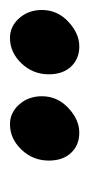

<svg xmlns="http://www.w3.org/2000/svg" viewBox="83 -793 179 385"><g transform="rotate(-90 172.5 -600.5)"><path d="M272 -531Q247 -531 231.5 -547.5Q216 -564 216 -592Q216 -624 238 -647Q260 -670 289 -670Q312 -670 328.5 -651.5Q345 -633 345 -606Q345 -575 321.5 -553Q298 -531 272 -531ZM99 -531Q74 -531 58.5 -547.5Q43 -564 43 -592Q43 -624 65 -647Q87 -670 116 -670Q139 -670 155.5 -651.5Q172 -633 172 -606Q172 -575 148.5 -553Q125 -531 99 -531Z"/></g></svg>

Font: Overlock
Style: Bold Italic
Weight: 700
Version: Version 1.001